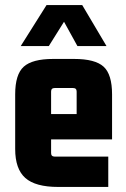

<svg xmlns="http://www.w3.org/2000/svg" viewBox="-20 -733 498 759"><path d="M408 6H210Q120 6 80 -29.5Q40 -65 40 -144V-360Q40 -439 74 -469.5Q108 -500 190 -500H273Q356 -500 389.5 -469.5Q423 -439 423 -360V-182H166V-282H283V-371Q283 -385 269 -385H196Q182 -385 182 -371V-128Q182 -114 196 -114H408ZM305 -713 401 -551H286L227 -658H240L173 -551H62L164 -713Z"/></svg>

Font: Gemunu Libre ExtraLight ExtraBold
Style: Regular
Weight: 800
Version: Version 1.100